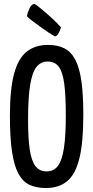

<svg xmlns="http://www.w3.org/2000/svg" viewBox="-20 -936 469 966"><path d="M210.6 10Q161.9 10 127.6 -6.6Q93.3 -23.1 71.7 -64Q50.2 -104.9 40 -175.5Q29.9 -246.2 29.9 -354.4Q29.9 -487.2 50.9 -564.9Q71.9 -642.5 114.5 -676.3Q157.2 -710 221.6 -710Q270.2 -710 304.2 -692.6Q338.2 -675.2 359.2 -634.9Q380.2 -594.5 389.7 -526.7Q399.2 -458.8 399.2 -356.9Q399.2 -219.1 379.4 -139.1Q359.6 -59.1 318.1 -24.6Q276.6 10 210.6 10ZM214.1 -73.6Q250.7 -73.6 271.5 -101.4Q292.3 -129.2 301.7 -191.4Q311.1 -253.7 311.1 -355.4Q311.1 -455.4 303.2 -515Q295.3 -574.5 275.5 -600.4Q255.8 -626.4 219.9 -626.4Q184.6 -626.4 163 -598.3Q141.4 -570.1 131.3 -506.1Q121.2 -442.2 121.2 -333.9Q121.2 -240.8 129.6 -183.7Q138 -126.6 158.5 -100.1Q178.9 -73.6 214.1 -73.6ZM255.4 -753.1Q242.9 -760.1 221.8 -774.1Q200.7 -788.1 178.6 -804.1Q156.5 -820.1 138.8 -833.8Q121.2 -847.6 115.3 -854.7Q118.6 -872.8 128.6 -894.3Q138.5 -915.9 153 -915.9Q156.2 -915.9 170.5 -905.1Q184.7 -894.3 205.5 -876.5Q226.4 -858.7 248 -838.4Q269.5 -818 286.8 -798.2Q286.8 -798.2 283 -787.1Q279.2 -776 272.1 -764.5Q265.1 -753.1 255.4 -753.1Z"/></svg>

Font: Yanone Kaffeesatz ExtraLight
Style: Regular
Weight: 200
Designer: Yanone (Cyrillic: Daniel Pouzeot, Huerta Tipografica, and Cyreal)
Foundry: Yanone
Version: Version 2.003